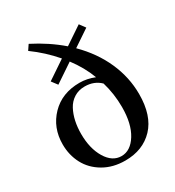

<svg xmlns="http://www.w3.org/2000/svg" viewBox="-181 -854 887 972"><g transform="rotate(-30 262.0 -367.5)"><path d="M265.6 11.2Q193.8 11.2 139.6 -20.5Q85.4 -52.2 58.1 -104Q30.8 -155.8 30.8 -218.3Q30.8 -315.4 94.2 -380.9Q157.7 -446.3 260.7 -446.3Q303.2 -446.3 347.2 -428.7Q320.8 -499 271.5 -564L163.1 -491.2L137.7 -524.9L245.1 -597.2Q188 -663.6 116.2 -715.8L136.2 -745.6Q229.5 -698.2 302.2 -635.3L405.3 -704.6L430.2 -670.9L333.5 -606Q412.1 -527.8 452.9 -435.8Q493.7 -343.8 493.7 -246.1Q493.7 -120.1 431.2 -54.4Q368.7 11.2 265.6 11.2ZM260.3 -18.1Q313 -18.1 349.4 -76.4Q385.7 -134.8 385.7 -232.4Q385.7 -309.6 364.3 -381.8Q328.6 -417 273.4 -417Q237.8 -417 210.7 -399.9Q183.6 -382.8 168.2 -353.8Q152.8 -324.7 145.5 -290.5Q138.2 -256.3 138.2 -217.8Q138.2 -132.3 172.6 -75.2Q207 -18.1 260.3 -18.1Z"/></g></svg>

Font: Elstob Medium
Style: Regular
Weight: 500
Designer: Peter S. Baker
Version: Version 1.015